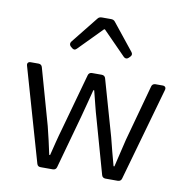

<svg xmlns="http://www.w3.org/2000/svg" viewBox="-80 -791 838 867"><g transform="rotate(10 339.0 -357.0)"><path d="M298.8 -705.1 201.2 -583C195.3 -575.2 195.3 -567.4 202.1 -560.5L209 -554.7C215.8 -547.9 224.6 -547.9 231.4 -555.7L336.9 -663.1H340.8L446.3 -555.7C453.1 -548.8 461.9 -548.8 468.8 -555.7L474.6 -561.5C481.4 -568.4 482.4 -575.2 476.6 -583L378.9 -705.1C374 -711.9 367.2 -713.9 359.4 -713.9H318.4C310.5 -713.9 303.7 -711.9 298.8 -705.1ZM22.5 -441.4 145.5 -12.7C148.4 -2.9 154.3 0 163.1 0H218.8C227.5 0 234.4 -4.9 236.3 -13.7L303.7 -256.8C315.4 -298.8 325.2 -339.8 336.9 -383.8H340.8C352.5 -339.8 361.3 -298.8 374 -256.8L442.4 -13.7C444.3 -4.9 451.2 0 460 0H516.6C525.4 0 532.2 -4.9 534.2 -13.7L655.3 -441.4C658.2 -452.1 652.3 -459 641.6 -459H608.4C599.6 -459 592.8 -454.1 590.8 -445.3L520.5 -188.5C509.8 -144.5 500 -104.5 490.2 -61.5H486.3C474.6 -104.5 463.9 -144.5 453.1 -188.5L379.9 -445.3C377.9 -454.1 371.1 -459 362.3 -459H317.4C308.6 -459 301.8 -454.1 299.8 -445.3L228.5 -188.5C215.8 -145.5 206.1 -104.5 195.3 -61.5H191.4C182.6 -104.5 172.9 -144.5 162.1 -188.5L89.8 -445.3C87.9 -454.1 81.1 -459 72.3 -459H36.1C25.4 -459 19.5 -452.1 22.5 -441.4Z"/></g></svg>

Font: Ed Sans Neue Light
Style: Regular
Weight: 300
Designer: Stephen Hutchings
Version: Version 1.004;PS 001.004;hotconv 1.0.88;makeotf.lib2.5.64775